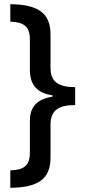

<svg xmlns="http://www.w3.org/2000/svg" viewBox="-20 -734 402 912"><path d="M29 158C163 157 220 115 220 14V-142C220 -209 257 -235 337 -235V-320C257 -320 220 -346 220 -411V-570C220 -671 162 -713 29 -714V-631C98 -629 122 -604 122 -546V-397C124 -328 158 -292 230 -281V-275C158 -264 122 -228 122 -162V-9C122 48 98 74 29 75Z"/></svg>

Font: Kathrein 67 Medium Condensed
Style: Regular
Weight: 500
Width: 3
Designer: Lazydogs Typefoundry, based on Open Sans by Ascender Corporation
Foundry: Lazydogs Typefoundry
Version: Version 1.003;PS 001.003;hotconv 1.0.88;makeotf.lib2.5.64775